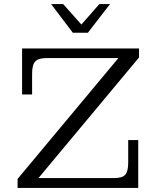

<svg xmlns="http://www.w3.org/2000/svg" viewBox="-20 -919 767 939"><path d="M336 -759 230 -899H289L378 -799L466 -899H518L410 -759ZM66 0V-44L559 -635H208Q168 -635 152.5 -618.5Q137 -602 137 -559V-457H88V-682H660V-638L168 -48H537Q577 -48 592 -64Q607 -80 607 -123V-234H656V0Z"/></svg>

Font: Montagu Slab 16pt Light
Style: Regular
Weight: 300
Designer: Florian Karsten
Foundry: Florian Karsten
Version: Version 1.000; ttfautohint (v1.8.3)